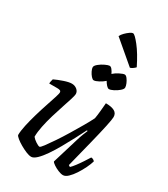

<svg xmlns="http://www.w3.org/2000/svg" viewBox="-226 -1045 1002 1146"><g transform="rotate(30 275.0 -471.5)"><path d="M183 0Q168 0 146.5 -9Q125 -18 103.5 -30.5Q82 -43 67.5 -55Q53 -67 51 -74Q51 -102 60 -143Q69 -184 82 -228.5Q95 -273 108.5 -313Q122 -353 131 -381.5Q140 -410 140 -417Q140 -427 133 -430Q126 -433 114 -433H58Q58 -442 60.5 -451.5Q63 -461 64 -465Q89 -477 122.5 -488.5Q156 -500 176 -500Q197 -500 212 -487.5Q227 -475 227 -457Q227 -448 218.5 -420.5Q210 -393 197 -354.5Q184 -316 171 -272.5Q158 -229 149.5 -187.5Q141 -146 141 -114Q151 -101 169.5 -89Q188 -77 196 -77Q202 -77 219.5 -100.5Q237 -124 262 -161Q287 -198 313 -241Q339 -284 362 -323.5Q385 -363 398 -390Q402 -412 405 -443.5Q408 -475 410 -500Q449 -500 470 -488.5Q491 -477 491 -451Q491 -436 480 -384.5Q469 -333 449 -253Q429 -173 403 -70L414 -63Q425 -73 440.5 -93.5Q456 -114 471 -137Q486 -160 496 -176Q504 -176 511 -172Q518 -168 521 -163Q515 -142 501.5 -114Q488 -86 471 -60Q454 -34 436 -17Q418 0 402 0Q388 0 368.5 -8Q349 -16 333.5 -26.5Q318 -37 315 -44L369 -222Q377 -249 385.5 -270.5Q394 -292 398 -301L393 -304Q376 -270 354.5 -229Q333 -188 310 -147.5Q287 -107 264 -73.5Q241 -40 220 -20Q199 0 183 0ZM278 -582Q270 -582 259.5 -594Q249 -606 241.5 -621.5Q234 -637 234 -647Q234 -658 251 -672Q268 -686 288.5 -695.5Q309 -705 318 -705Q327 -705 336 -693.5Q345 -682 351 -668Q366 -682 389 -693.5Q412 -705 422 -705Q431 -705 440.5 -692.5Q450 -680 456.5 -664.5Q463 -649 463 -638Q463 -628 447.5 -614.5Q432 -601 413 -591.5Q394 -582 383 -582Q375 -582 365 -593Q355 -604 347 -618Q333 -605 311.5 -593.5Q290 -582 278 -582ZM428 -755 275 -885Q281 -898 294.5 -911.5Q308 -925 321 -934Q334 -943 342 -943Q354 -943 389.5 -898Q425 -853 462 -778Q457 -772 447.5 -765Q438 -758 428 -755Z"/></g></svg>

Font: Texturina
Style: Italic
Weight: 400
Italic angle: -11°
Designer: Guillermo Torres Carreño
Foundry: Omnibus-Type
Version: Version 1.002; ttfautohint (v1.8.3)